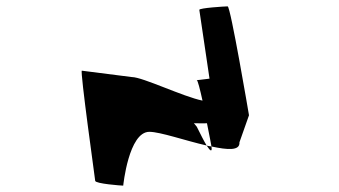

<svg xmlns="http://www.w3.org/2000/svg" viewBox="-20 -583 1064 603"><path d="M279 -15C280 -6 361 0 367 0C367 0 384 -169 449 -169C483 -169 563 -141 629 -126C621 -139 611 -159 598 -185C596 -188 592 -192 589 -196C605 -196 618 -195 630 -196C638 -157 644 -124 644 -124V-123C695 -112 734 -109 732 -136L762 -221C761 -227 704 -563 695 -563C687 -563 605 -558 606 -552L638 -336C618 -333 593 -331 598 -331C601 -331 608 -303 616 -267C556 -279 428 -341 394 -341L237 -361C231 -361 278 -24 279 -15ZM629 -126C641 -107 647 -105 644 -123C639 -124 634 -124 629 -126Z"/></svg>

Font: Ampere
Style: SCRevIta
Weight: 400
Version: Version 1